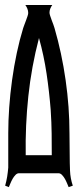

<svg xmlns="http://www.w3.org/2000/svg" viewBox="-20 -704 317 784"><path d="M57.6 3.4Q49.8 3.4 43.2 10.3Q36.6 17.1 31.5 26.1Q26.4 35.2 22.5 44.7Q18.6 54.2 16.1 60.1L1 54.2Q6.3 35.6 9.3 17.1Q12.2 -1.5 13.7 -19.5V-70.3V-160.2Q13.7 -210 17.6 -265.4Q21.5 -320.8 29.3 -377.2Q37.1 -433.6 48.6 -487.8Q60.1 -542 74.7 -589.4Q76.2 -594.2 79.6 -603Q83 -611.8 86.4 -621.1Q89.8 -630.4 92.5 -638.4Q95.2 -646.5 95.2 -650.9Q95.2 -660.2 91.8 -668.5Q88.4 -676.8 83.5 -683.6H193.4Q188.5 -676.8 185.3 -668.7Q182.1 -660.6 182.1 -652.3Q182.1 -647.9 184.8 -639.6Q187.5 -631.3 190.9 -622.1Q194.3 -612.8 197.8 -603.8Q201.2 -594.7 202.6 -589.4Q232.4 -486.8 248 -376.7Q263.7 -266.6 263.7 -160.2L264.6 -70.3Q264.6 -39.6 265.9 -7.6Q267.1 24.4 277.3 54.2L260.3 60.1Q257.8 54.2 253.9 44.7Q250 35.2 244.9 26.1Q239.7 17.1 233.2 10.3Q226.6 3.4 218.8 3.4ZM139.2 -548.8Q108.4 -431.2 95.7 -311.3Q83 -191.4 85 -70.3H191.4Q191.4 -113.8 190.9 -158.7Q190.4 -203.6 187 -254.9Q181.2 -329.1 170.2 -403.1Q159.2 -477.1 139.2 -548.8Z"/></svg>

Font: XAYAX
Style: Regular
Weight: 400
Designer: Peter Wiegel
Foundry: Peter Wiegel
Version: Version 1.000 2009 initial release